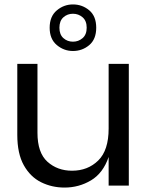

<svg xmlns="http://www.w3.org/2000/svg" viewBox="-20 -837 674 866"><path d="M58 0ZM58 0ZM271 9Q214 9 165.5 -15Q117 -39 87.5 -91.5Q58 -144 58 -229V-549H149V-238Q149 -148 194 -107.5Q239 -67 305 -67Q376 -67 423 -113Q470 -159 470 -257V-549H561V0H470V-129Q445 -56 390.5 -23.5Q336 9 271 9ZM309 -607Q268 -607 236 -634Q204 -661 204 -712Q204 -763 236 -790Q268 -817 309 -817Q351 -817 382.5 -790.5Q414 -764 414 -712Q414 -660 382.5 -633.5Q351 -607 309 -607ZM309 -649Q334 -649 352.5 -665Q371 -681 371 -712Q371 -743 352.5 -759Q334 -775 309 -775Q284 -775 266 -759Q248 -743 248 -712Q248 -681 266 -665Q284 -649 309 -649Z"/></svg>

Font: Ulagadi Sans
Style: Regular
Weight: 400
Designer: Ninad Kale (Devanagari), Jonny Pinhorn (Latin)
Foundry: Indian Type Foundry
Version: Version 3.01;March 29, 2020;FontCreator 12.0.0.2522 64-bit; 